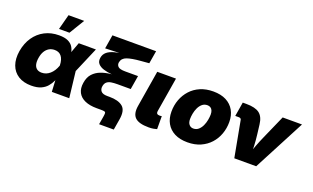

<svg xmlns="http://www.w3.org/2000/svg" viewBox="-93 -1259 3078 1891"><g transform="rotate(20 1445.5 -313.0)"><path d="M252 11.7Q170.4 11.7 115.5 -23.2Q60.5 -58.1 37.6 -121.1Q14.6 -184.1 28.3 -269Q43 -354.5 85.7 -417Q128.4 -479.5 194.3 -513.9Q260.3 -548.3 343.3 -548.3Q402.3 -548.3 437 -532Q471.7 -515.6 488.8 -489.3Q505.9 -462.9 511.5 -431.6Q517.1 -400.4 517.6 -371.1H572.3L615.7 -276.9L647.9 0H465.3L450.7 -272Q449.7 -304.2 442.4 -327.9Q435.1 -351.6 422.6 -366.9Q410.2 -382.3 392.6 -390.1Q375 -397.9 352.1 -397.9Q318.8 -397.9 293.5 -382.8Q268.1 -367.7 251.2 -339.6Q234.4 -311.5 228 -271Q221.2 -230.5 227.8 -201.9Q234.4 -173.3 254.2 -158.2Q273.9 -143.1 305.7 -143.1Q329.6 -143.1 351.1 -151.6Q372.6 -160.2 391.1 -176.3Q409.7 -192.4 424.8 -215.8Q439.9 -239.3 450.2 -269L550.8 -541H730.5L614.3 -269L540 -177.7H481.9Q471.2 -147.5 456.3 -114.5Q441.4 -81.5 417 -52.7Q392.6 -23.9 353 -6.1Q313.5 11.7 252 11.7ZM319.8 -606.9 361.8 -766.1H525.9L429.2 -606.9Z M1011.7 140.1 1025.9 56.6Q1030.3 30.8 1029.5 18.8Q1028.8 6.8 1018.1 3.4Q1007.3 0 981 0H933.6Q861.3 0 811.3 -22.2Q761.2 -44.4 739 -86.9Q716.8 -129.4 726.6 -190.4Q735.8 -251.5 769 -287.4Q802.2 -323.2 849.6 -340.8Q897 -358.4 950 -363.8Q1002.9 -369.1 1051.8 -369.1L1050.8 -361.3Q1004.4 -361.3 957.5 -365.2Q910.6 -369.1 872.6 -381.1Q834.5 -393.1 813.7 -416.7Q793 -440.4 799.3 -479.5Q805.2 -517.1 833.3 -540.8Q861.3 -564.5 910.9 -577.6Q960.4 -590.8 1029.8 -598.1L1035.6 -590.8L812 -582.5L835.9 -727.5H1293.5L1271 -593.3L1182.6 -585.9Q1091.8 -578.6 1043.7 -561.8Q995.6 -544.9 986.8 -501.5Q981.4 -474.1 999.3 -455.3Q1017.1 -436.5 1076.2 -436.5H1210L1186 -292H1046.4Q1010.7 -292 983.2 -287.6Q955.6 -283.2 938 -269Q920.4 -254.9 914.6 -226.1Q907.7 -192.9 925.5 -170.7Q943.4 -148.4 992.2 -148.4H1016.1Q1109.4 -148.4 1155.3 -110.1Q1201.2 -71.8 1184.6 26.4L1165.5 140.1Z M1480 2.4Q1377.4 2.4 1337.2 -36.1Q1296.9 -74.7 1310.5 -159.2L1373.5 -541H1569.8L1509.8 -177.7Q1507.3 -161.1 1515.1 -152.3Q1522.9 -143.6 1540.5 -143.6Q1549.3 -143.6 1555.2 -144Q1561 -144.5 1564.9 -146L1565.4 -9.8Q1553.2 -5.9 1531 -1.7Q1508.8 2.4 1480 2.4Z M1888.2 10.3Q1808.6 10.3 1752.9 -18.3Q1697.3 -46.9 1668 -98.9Q1638.7 -150.9 1638.7 -220.7Q1638.7 -287.6 1660.6 -346.7Q1682.6 -405.8 1724.1 -451.4Q1765.6 -497.1 1825.2 -522.7Q1884.8 -548.3 1960.4 -548.3Q2040 -548.3 2095.5 -519.8Q2150.9 -491.2 2180.2 -439.2Q2209.5 -387.2 2209.5 -317.4Q2209.5 -252 2188.2 -192.9Q2167 -133.8 2125.7 -88.1Q2084.5 -42.5 2024.9 -16.1Q1965.3 10.3 1888.2 10.3ZM1897 -137.2Q1928.7 -137.2 1950.9 -156.7Q1973.1 -176.3 1986.8 -206.1Q2000.5 -235.8 2006.3 -268.1Q2012.2 -300.3 2012.2 -325.2Q2012.2 -350.6 2004.6 -367.4Q1997.1 -384.3 1983.4 -392.6Q1969.7 -400.9 1951.7 -400.9Q1919.4 -400.9 1897.2 -381.8Q1875 -362.8 1861.3 -333.5Q1847.7 -304.2 1841.8 -272.5Q1835.9 -240.7 1835.9 -214.8Q1835.9 -177.2 1853 -157.2Q1870.1 -137.2 1897 -137.2Z M2377.9 0 2307.6 -377.4Q2306.2 -386.2 2299.3 -390.9Q2292.5 -395.5 2281.2 -395.5H2244.1L2268.6 -543.9H2307.1Q2400.4 -543.9 2444.3 -510.5Q2488.3 -477.1 2497.6 -397.9L2509.8 -296.9Q2516.6 -241.7 2519.3 -184.8Q2522 -127.9 2523.4 -63H2490.2Q2512.7 -127.9 2533.9 -184.8Q2555.2 -241.7 2580.1 -296.9L2688 -541H2890.6L2607.4 0Z"/></g></svg>

Font: Inter 17pt Black
Style: Italic
Weight: 900
Italic angle: -9.3988°
Version: Version 4.001;git-66647c0bb